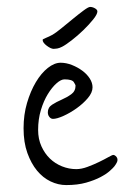

<svg xmlns="http://www.w3.org/2000/svg" viewBox="-20 -561 389 554"><path d="M318 -105Q319 -103 319 -99Q319 -93 310 -81Q307 -77 297 -68Q287 -59 270 -50Q253 -41 228.5 -34Q204 -27 171 -27Q148 -27 126 -37.5Q104 -48 87 -68.5Q70 -89 59 -119.5Q48 -150 48 -191Q48 -230 58 -264Q68 -298 83.5 -324Q99 -350 118 -365Q137 -380 155 -380Q171 -380 187.5 -373.5Q204 -367 217.5 -357Q231 -347 239 -334.5Q247 -322 247 -309Q247 -294 233.5 -278Q220 -262 201 -248.5Q182 -235 163 -226.5Q144 -218 133 -218Q127 -218 122.5 -223.5Q118 -229 118 -237Q118 -251 130.5 -259Q143 -267 158 -273.5Q173 -280 185.5 -289Q198 -298 198 -314Q198 -316 193 -324Q188 -332 166 -332Q156 -332 143 -320.5Q130 -309 118 -289.5Q106 -270 98 -243.5Q90 -217 90 -186Q90 -160 99.5 -139Q109 -118 124 -103.5Q139 -89 159 -81Q179 -73 200 -73Q215 -73 232.5 -79.5Q250 -86 265.5 -93.5Q281 -101 292.5 -107.5Q304 -114 307 -114Q310 -114 313.5 -111Q317 -108 318 -105ZM261 -528Q261 -520 249 -505Q237 -490 220.5 -474Q204 -458 186.5 -444.5Q169 -431 159 -426Q151 -422 145 -421Q139 -420 135 -420Q127 -420 115 -429Q103 -438 103 -446Q103 -448 112 -451.5Q121 -455 132 -461Q142 -467 158.5 -480.5Q175 -494 191.5 -507.5Q208 -521 221.5 -531Q235 -541 240 -541Q247 -541 254 -537Q261 -533 261 -528Z"/></svg>

Font: Reenie Beanie
Style: Regular
Weight: 500
Designer: James Grieshaber
Foundry: James Grieshaber
Version: Version 1.000